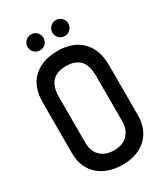

<svg xmlns="http://www.w3.org/2000/svg" viewBox="-214 -962 923 1065"><g transform="rotate(-30 247.0 -429.5)"><path d="M167 -870Q146 -870 131 -855Q116 -840 116 -819Q116 -798 131 -783Q146 -768 167 -768Q189 -768 203.5 -783Q218 -798 218 -819Q218 -840 203.5 -855Q189 -870 167 -870ZM326 -870Q305 -870 290 -855Q275 -840 275 -819Q275 -798 290 -783Q305 -768 326 -768Q347 -768 362 -783Q377 -798 377 -819Q377 -840 362 -855Q347 -870 326 -870ZM35 -508V-186Q35 -121 63.5 -77Q92 -33 140 -11Q188 11 247 11Q310 11 357.5 -12.5Q405 -36 431 -80.5Q457 -125 457 -186V-507Q457 -605 402 -661Q347 -717 248 -717Q149 -717 92 -663.5Q35 -610 35 -508ZM128 -200V-490Q128 -535 141.5 -564Q155 -593 181 -607Q207 -621 246 -621Q287 -621 313.5 -606.5Q340 -592 352.5 -563.5Q365 -535 365 -490V-200Q365 -163 350 -136.5Q335 -110 309 -96Q283 -82 246 -82Q210 -82 183.5 -96Q157 -110 142.5 -136Q128 -162 128 -200Z"/></g></svg>

Font: Advent Pro SemiBold
Style: Regular
Weight: 600
Designer: VivaRado, Andreas Kalpakidis
Foundry: VivaRado, Andreas Kalpakidis
Version: Version 3.000